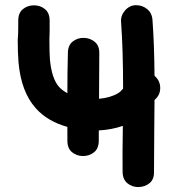

<svg xmlns="http://www.w3.org/2000/svg" viewBox="-20 -737 728 758"><path d="M464 -60Q464 -29 483 -13.5Q502 2 527 1.5Q552 1 570.5 -14Q589 -29 588 -60Q588 -119 589 -224Q590 -328 590 -342L595 -347Q613 -365 612.5 -391Q612 -417 593 -435L590 -438Q589 -565 582 -658Q580 -686 560.5 -701.5Q541 -717 516 -716.5Q491 -716 473 -695Q456 -675 458 -650Q466 -541 466 -387Q454 -373 446 -369Q416 -351 371 -347Q371 -446 372 -525Q373 -556 354.5 -571.5Q336 -587 311 -587.5Q286 -588 267 -573Q248 -558 248 -527Q246 -456 246 -369Q226 -380 213 -394Q184 -427 177 -503Q175 -534 175 -579Q175 -589 176 -616Q176 -642 176 -655Q176 -686 157.5 -701Q139 -716 114 -716Q89 -716 70.5 -701Q52 -686 52 -655Q52 -646 52 -631Q52 -616 51.5 -601.5Q51 -587 50 -580Q50 -529 53 -492Q63 -375 121 -310Q167 -258 246 -236V-182Q246 -151 264.5 -136Q283 -121 308 -121Q333 -121 351.5 -136Q370 -151 370 -182V-222Q421 -225 465 -240Q463 -125 464 -60Z"/></svg>

Font: Balsamiq Sans
Style: Bold
Weight: 700
Designer: Michael Angeles
Foundry: Balsamiq SRL
Version: Version 1.020; ttfautohint (v1.8.4.7-5d5b);gftools[0.9.26]